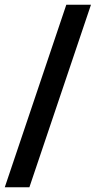

<svg xmlns="http://www.w3.org/2000/svg" viewBox="-27 -731 418 812"><path d="M97.3 61 357.7 -710.9H253.4L-6.8 61Z"/></svg>

Font: Vazirmatn NL
Style: Regular
Weight: 400
Designer: Saber Rastikerdar
Foundry: Saber Rastikerdar
Version: Version 33.003